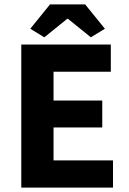

<svg xmlns="http://www.w3.org/2000/svg" viewBox="-20 -855 588 875"><path d="M77 0V-652H485V-528H224V-397H446V-274H224V-124H495V0ZM118 -724 208 -835H368L458 -724L394 -685L290 -769H286L182 -685Z"/></svg>

Font: TT Toshiba Sans
Style: Bold
Weight: 700
Designer: Paul D. Hunt
Foundry: Toshiba Corporation
Version: Version 2.020;PS 2.000;hotconv 1.0.86;makeotf.lib2.5.63406